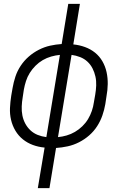

<svg xmlns="http://www.w3.org/2000/svg" viewBox="-20 -755 634 990"><path d="M175 215 210 6Q178 3 149.5 -7.5Q121 -18 98 -36.5Q75 -55 59.5 -81Q44 -107 37 -137Q30 -167 31.5 -198.5Q33 -230 38 -262L45 -302Q50 -331 59.5 -360Q69 -389 86.5 -415.5Q104 -442 128 -463Q152 -484 180.5 -498.5Q209 -513 238.5 -519.5Q268 -526 298 -528L332 -735H392L358 -526Q389 -523 418 -512.5Q447 -502 470 -483.5Q493 -465 508 -439Q523 -413 529.5 -383Q536 -353 535.5 -321.5Q535 -290 529 -258L523 -218Q518 -189 508 -160Q498 -131 481 -104.5Q464 -78 440 -57Q416 -36 387.5 -21.5Q359 -7 329 -0.5Q299 6 269 8L235 215ZM219 -48 289 -472Q267 -470 244 -463.5Q221 -457 200.5 -445Q180 -433 163 -416Q146 -399 133.5 -379Q121 -359 114 -337Q107 -315 103 -293L97 -253Q93 -230 92 -206Q91 -182 95.5 -159.5Q100 -137 110.5 -117.5Q121 -98 137 -83Q153 -68 174 -59.5Q195 -51 219 -48ZM279 -48Q301 -50 323.5 -56.5Q346 -63 366.5 -75Q387 -87 404.5 -104Q422 -121 434 -141Q446 -161 453.5 -183Q461 -205 464 -227L471 -267Q475 -290 476 -314Q477 -338 472 -360.5Q467 -383 457 -402.5Q447 -422 431 -437Q415 -452 393.5 -460.5Q372 -469 349 -472Z"/></svg>

Font: Iosevka QP Light
Style: Italic
Weight: 300
Italic angle: -9°
Designer: Belleve Invis
Foundry: Belleve Invis
Version: Version 20.0.0; ttfautohint (v1.8.4)